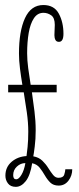

<svg xmlns="http://www.w3.org/2000/svg" viewBox="-20 -731 316 764"><path d="M43 12.5Q22 12.5 11.8 -1Q1.5 -14.5 1.5 -32Q1.5 -66 26 -87Q50.5 -108 85.5 -110Q87 -119 89.8 -146.2Q92.5 -173.5 92.5 -207Q92.5 -243.5 86.8 -283.5Q81 -323.5 74.5 -363.5H12.5V-393.5H69Q63.5 -426.5 59.5 -458.2Q55.5 -490 55.5 -518Q55.5 -607 79.5 -659Q103.5 -711 152.5 -711Q195.5 -711 214 -676.8Q232.5 -642.5 232.5 -596.5Q232.5 -564.5 214.5 -564.5Q204.5 -564.5 200.5 -572.2Q196.5 -580 196.5 -591Q196.5 -603.5 197.2 -610.2Q198 -617 198 -632Q198 -660 183.8 -670Q169.5 -680 153 -680Q129 -680 114.8 -658.2Q100.5 -636.5 94.2 -600Q88 -563.5 88 -519Q88 -492 92.2 -460Q96.5 -428 102 -393.5H205.5V-363.5H107Q112.5 -326 117.2 -287.8Q122 -249.5 122 -212.5Q122 -177 118.2 -147.8Q114.5 -118.5 112.5 -109Q134.5 -105 148.5 -91.5Q162.5 -78 172.2 -62.2Q182 -46.5 191.2 -35Q200.5 -23.5 212.5 -23.5Q231.5 -23.5 235.5 -35.8Q239.5 -48 240 -57.5H267.5Q267.5 -32 252.5 -12.2Q237.5 7.5 213.5 7.5Q192.5 7.5 180.2 -4.5Q168 -16.5 158.5 -33Q149 -49.5 138 -63.5Q127 -77.5 108 -81.5Q100.5 -33 82.5 -10.2Q64.5 12.5 43 12.5ZM44.5 -17.5Q54.5 -17.5 65.2 -35.2Q76 -53 81 -82Q62 -82 47.2 -68.2Q32.5 -54.5 32.5 -34Q32.5 -17.5 44.5 -17.5Z"/></svg>

Font: Imbue 10pt Thin
Style: Regular
Weight: 100
Designer: Tyler Finck
Foundry: Etcetera Type Company
Version: Version 1.102; ttfautohint (v1.8.3)